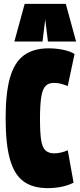

<svg xmlns="http://www.w3.org/2000/svg" viewBox="-20 -959 412 989"><path d="M9 -350Q9 -480 31.5 -559Q54 -638 103 -674Q152 -710 230 -710Q269 -710 305.5 -702.5Q342 -695 364 -681L329 -516Q308 -524 292 -528Q276 -532 257 -532Q230 -532 214.5 -516Q199 -500 192.5 -459.5Q186 -419 186 -345Q186 -275 192 -237Q198 -199 214.5 -184Q231 -169 260 -169Q276 -169 295 -173.5Q314 -178 329 -185L359 -18Q303 10 225 10Q147 10 99.5 -26Q52 -62 30.5 -141Q9 -220 9 -350ZM54 -745 107 -939H319L372 -745H227L213 -859L199 -745Z"/></svg>

Font: Georama ExtraCondensed Black
Style: Regular
Weight: 900
Width: 2
Designer: Jean-Baptiste Levee
Foundry: Production Type
Version: Version 1.000